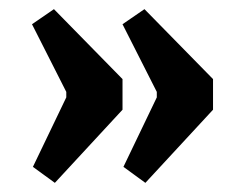

<svg xmlns="http://www.w3.org/2000/svg" viewBox="-20 -440 516 420"><path d="M296 -420 446 -267V-200L298 -40L250 -75L323 -227V-239L248 -387ZM98 -420 248 -267V-200L100 -40L52 -75L125 -227V-239L50 -387Z"/></svg>

Font: Grenze Gotisch
Style: Bold
Weight: 700
Designer: Renata Polastri
Foundry: Omnibus-Type
Version: Version 1.001